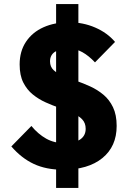

<svg xmlns="http://www.w3.org/2000/svg" viewBox="-20 -827 643 948"><path d="M290 11Q208 11 147 -17.5Q86 -46 36 -104L135 -205Q168 -165 208 -142.5Q248 -120 300 -120Q349 -120 376 -138.5Q403 -157 403 -191Q403 -220 385.5 -238Q368 -256 339 -269Q310 -282 275 -294Q240 -306 205.5 -321.5Q171 -337 142 -360.5Q113 -384 95 -419.5Q77 -455 77 -509Q77 -574 108.5 -621Q140 -668 195 -692.5Q250 -717 321 -717Q390 -717 450 -691Q510 -665 548 -620L449 -519Q418 -552 386.5 -569.5Q355 -587 318 -587Q275 -587 251 -571Q227 -555 227 -524Q227 -497 245 -480.5Q263 -464 292.5 -452Q322 -440 356.5 -428Q391 -416 426 -400Q461 -384 490.5 -359.5Q520 -335 538 -297.5Q556 -260 556 -205Q556 -104 485.5 -46.5Q415 11 290 11ZM257 101V-807H367V101Z"/></svg>

Font: Outfit Thin
Style: Bold
Weight: 700
Version: Version 1.100;gftools[0.9.27]